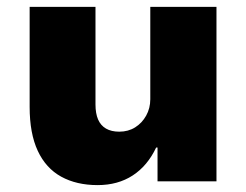

<svg xmlns="http://www.w3.org/2000/svg" viewBox="-20 -526 715 557"><path d="M263 11Q202 11 157.5 -13.5Q113 -38 89.5 -88.5Q66 -139 66 -216V-506H257V-223Q257 -197 264.5 -179.5Q272 -162 287.5 -153Q303 -144 326 -144Q352 -144 372 -156.5Q392 -169 404 -190.5Q416 -212 416 -238V-506H608V0H437V-98H433Q408 -45 365 -17Q322 11 263 11Z"/></svg>

Font: Nunito Sans 7pt Black
Style: Regular
Weight: 900
Designer: Vernon Adams
Foundry: Vernon Adams
Version: Version 3.101;gftools[0.9.27]